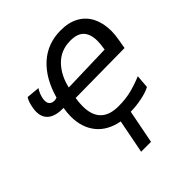

<svg xmlns="http://www.w3.org/2000/svg" viewBox="-208 -686 1018 1018"><g transform="rotate(-45 301.0 -177.5)"><path d="M129 -194.5Q129 -222 134.5 -254Q76.5 -253 46.8 -275.5Q17 -298 17 -343Q17 -356.5 20 -372Q23.5 -389.5 28 -403.8Q32.5 -418 40.5 -429.5L114.5 -422.5Q97 -396.5 91.5 -365Q90.5 -360.5 90.5 -352Q90.5 -315 131 -315L146.5 -319Q178.5 -432.5 247.2 -494.2Q316 -556 414.5 -556Q475.5 -556 517.8 -532Q560 -508 581.2 -464.5Q602.5 -421 602.5 -364Q602.5 -334.5 596.5 -302L587.5 -250L217 -246Q212 -216.5 212 -189Q212 -121.5 245.8 -87.8Q279.5 -54 346 -54Q397 -54 437.8 -63.5Q478.5 -73 531.5 -94.5L525.5 -20Q497.5 -5 454 3.5Q410.5 12 372 12L335 201H261L298 11Q215 -5 172 -59Q129 -113 129 -194.5ZM513 -378Q513 -428.5 489 -454.8Q465 -481 412.5 -481Q341 -481 294.2 -433.8Q247.5 -386.5 230.5 -311L507 -319Q513 -356 513 -378Z"/></g></svg>

Font: JuliaMono SemiBoldItalic
Style: Regular
Weight: 600
Italic angle: -9°
Monospace: yes
Designer: cormullion
Foundry: corm
Version: Version 0.049; ttfautohint (v1.8.4)